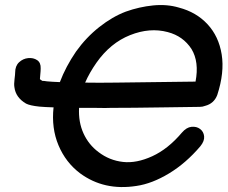

<svg xmlns="http://www.w3.org/2000/svg" viewBox="-20 -740 901 760"><path d="M297 -54Q392 16 520 -4Q582 -13 649 -53.5Q716 -94 773 -161Q790 -182 788 -200.5Q786 -219 772 -229.5Q758 -240 738 -238Q718 -236 700 -215Q645 -150 582.5 -121.5Q520 -93 467 -99Q413 -105 370 -138Q331 -167 310.5 -212Q290 -257 293 -313Q303 -313 355 -313Q406 -312 418 -313Q503 -313 629 -315Q754 -317 771 -317Q782 -317 792 -321Q827 -330 840 -364Q869 -453 857.5 -524.5Q846 -596 801.5 -644Q757 -692 688 -710Q641 -724 586 -718.5Q531 -713 478 -694Q425 -674 373 -633Q321 -592 281 -536Q240 -476 217 -415Q187 -416 166 -418Q154 -420 147 -420L146 -421Q139 -425 138 -427Q138 -431 139.5 -445Q141 -459 141 -469Q142 -492 127 -502Q112 -512 91.5 -510Q71 -508 55.5 -493.5Q40 -479 40 -453Q40 -446 37.5 -426.5Q35 -407 37 -395Q42 -354 83 -330Q98 -322 136 -318Q158 -316 192 -315Q183 -233 211.5 -165Q240 -97 297 -54ZM317 -413Q334 -452 362 -492Q417 -570 495 -601Q573 -632 644 -613Q705 -597 738 -546Q769 -495 754 -417Q467 -413 439 -413Q369 -412 317 -413Z"/></svg>

Font: Balsamiq Sans
Style: Italic
Weight: 400
Italic angle: -12°
Designer: Michael Angeles
Foundry: Balsamiq SRL
Version: Version 1.020; ttfautohint (v1.8.4.7-5d5b);gftools[0.9.26]